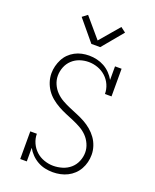

<svg xmlns="http://www.w3.org/2000/svg" viewBox="-176 -1075 952 1181"><g transform="rotate(20 300.0 -484.0)"><path d="M317 8Q291 8 265.5 2.5Q240 -3 217 -16Q194 -29 175.5 -48Q157 -67 145 -89V0H102V-181H145Q145 -150 158 -121Q171 -92 193.5 -71.5Q216 -51 246 -40.5Q276 -30 306 -30Q336 -30 365.5 -39Q395 -48 417.5 -67.5Q440 -87 452 -115.5Q464 -144 464 -174Q464 -202 452 -229Q440 -256 420.5 -276Q401 -296 376 -310Q351 -324 325 -335Q299 -346 272.5 -357Q246 -368 221 -382Q196 -396 174 -414Q152 -432 136 -455Q120 -478 111 -505.5Q102 -533 102 -562Q102 -586 108 -609.5Q114 -633 125 -654.5Q136 -676 153 -693Q170 -710 191.5 -721.5Q213 -733 236.5 -738Q260 -743 284 -743Q310 -743 335.5 -737Q361 -731 383.5 -718.5Q406 -706 424.5 -687Q443 -668 455 -646V-735H498V-554H455Q455 -585 442.5 -613.5Q430 -642 407 -663Q384 -684 354.5 -694.5Q325 -705 295 -705Q265 -705 237 -695.5Q209 -686 187.5 -666Q166 -646 155 -618Q144 -590 144 -561Q144 -533 155.5 -506.5Q167 -480 187 -459.5Q207 -439 232 -425Q257 -411 283 -400Q309 -389 335.5 -378Q362 -367 386.5 -353.5Q411 -340 433 -321.5Q455 -303 471.5 -280Q488 -257 497 -229.5Q506 -202 506 -174Q506 -149 500 -125Q494 -101 482 -79.5Q470 -58 452 -41Q434 -24 412 -13Q390 -2 365.5 3Q341 8 317 8ZM271 -815 158 -951 191 -976 300 -848 409 -976 442 -951 329 -815Z"/></g></svg>

Font: Iosevka Etoile Extralight
Style: Regular
Weight: 200
Designer: Belleve Invis
Foundry: Belleve Invis
Version: Version 22.1.2; ttfautohint (v1.8.4)